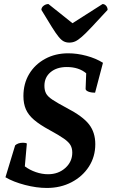

<svg xmlns="http://www.w3.org/2000/svg" viewBox="-20 -919 563 951"><path d="M212 12Q161 12 103.5 -3Q46 -18 7 -41L55 -199Q69 -212 94 -212Q108 -212 113 -208L103 -95Q127 -77 157.5 -66.5Q188 -56 218 -56Q269 -56 303.5 -87Q338 -118 338 -163Q338 -184 329.5 -199.5Q321 -215 297 -232Q273 -249 227 -274Q177 -301 148.5 -325.5Q120 -350 108 -378Q96 -406 96 -443Q96 -505 124.5 -552.5Q153 -600 203.5 -627.5Q254 -655 318 -655Q362 -655 408.5 -642.5Q455 -630 490 -608L451 -460Q430 -460 417 -465.5Q404 -471 404 -479L407 -556Q370 -587 311 -587Q261 -587 230.5 -561.5Q200 -536 200 -494Q200 -472 208 -456.5Q216 -441 240 -425Q264 -409 311 -384Q390 -343 421 -303Q452 -263 452 -205Q452 -143 420.5 -94Q389 -45 334.5 -16.5Q280 12 212 12ZM323 -708Q308 -708 296 -714Q284 -720 270.5 -736.5Q257 -753 237 -785Q217 -817 185 -870Q185 -882 196 -890.5Q207 -899 220 -899L339 -804L488 -899Q498 -899 505.5 -890.5Q513 -882 513 -870Q464 -817 434 -785Q404 -753 385 -736.5Q366 -720 352.5 -714Q339 -708 323 -708Z"/></svg>

Font: Petrona
Style: Bold Italic
Weight: 700
Italic angle: -9°
Designer: Ringo R. Seeber
Foundry: Ringo R. Seeber
Version: Version 2.001; ttfautohint (v1.8.3)